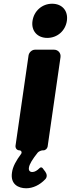

<svg xmlns="http://www.w3.org/2000/svg" viewBox="-20 -805 379 1028"><path d="M259 -785C206 -785 162 -747 154 -693C146 -640 180 -602 233 -602C287 -602 330 -640 338 -693C346 -747 313 -785 259 -785ZM235 -20 304 -499C307 -521 291 -539 269 -539H168C151 -539 136 -525 133 -509L63 -24C62 -11 71 0 84 0C94 0 99 11 93 19C67 54 48 87 44 120C35 182 79 203 120 203C156 203 193 186 223 154C233 143 232 128 223 115L208 95C204 90 196 90 192 95C179 108 166 116 153 116C140 116 132 108 135 92C137 75 154 47 182 12C187 6 201 0 208 0H212C223 0 233 -9 235 -20Z"/></svg>

Font: Trueno
Style: RoundBdIt
Weight: 700
Designer: Julieta Ulanovsky, Jasper
Foundry: Julieta Ulanovsky, Cannot Into Space Fonts
Version: Version 3.001